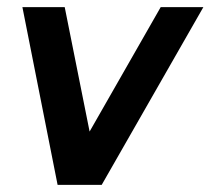

<svg xmlns="http://www.w3.org/2000/svg" viewBox="-20 -520 592 540"><path d="M142 0H266L552 -500H432L232 -150L162 -500H43Z"/></svg>

Font: Uncut Sans Semibold
Style: Italic
Weight: 600
Italic angle: -10°
Designer: Kasper Nordkvist
Foundry: Uncut Type
Version: Version 1.111;FEAKit 1.0